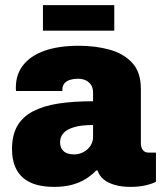

<svg xmlns="http://www.w3.org/2000/svg" viewBox="-20 -719 633 751"><path d="M192 12Q154 12 124 4Q94 -4 72 -22Q50 -40 38.5 -68.5Q27 -97 27 -136Q27 -190 47.5 -226Q68 -262 109 -283.5Q150 -305 208.5 -314Q267 -323 344 -323V-356Q344 -375 336 -387Q328 -399 315 -405Q302 -411 284 -411Q269 -411 255 -407Q241 -403 232.5 -393.5Q224 -384 224 -369V-363H43Q42 -367 42 -370Q42 -373 42 -377Q42 -427 70 -463.5Q98 -500 153 -520Q208 -540 289 -540Q353 -540 408 -525Q463 -510 497 -473.5Q531 -437 531 -372V-158Q531 -143 538.5 -132.5Q546 -122 562 -122H590V-8Q575 0 549 6Q523 12 490 12Q455 12 428 4Q401 -4 384.5 -18Q368 -32 362 -52H356Q339 -34 316 -19.5Q293 -5 262.5 3.5Q232 12 192 12ZM269 -115Q285 -115 298.5 -120.5Q312 -126 322 -135Q332 -144 338 -156.5Q344 -169 344 -183V-230Q296 -230 268 -221Q240 -212 227.5 -197.5Q215 -183 215 -163Q215 -146 222.5 -135Q230 -124 242.5 -119.5Q255 -115 269 -115ZM148 -599V-699H427V-599Z"/></svg>

Font: Archivo SemiCondensed Black
Style: Regular
Weight: 900
Width: 4
Designer: Hector Gatti
Foundry: Omnibus-Type
Version: Version 2.001